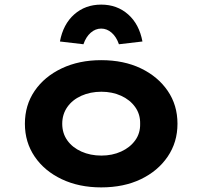

<svg xmlns="http://www.w3.org/2000/svg" viewBox="-20 -803 877 833"><path d="M419 10Q323 10 248 -25.5Q173 -61 130.5 -123.5Q88 -186 88 -266Q88 -347 130.5 -409Q173 -471 248 -506.5Q323 -542 419 -542Q517 -542 591 -506.5Q665 -471 707.5 -409Q750 -347 750 -266Q750 -186 707.5 -123.5Q665 -61 591 -25.5Q517 10 419 10ZM420 -128Q467 -128 505.5 -145.5Q544 -163 566.5 -194Q589 -225 588 -266Q589 -307 566.5 -338.5Q544 -370 505.5 -387.5Q467 -405 420 -405Q372 -405 333 -387.5Q294 -370 272 -338.5Q250 -307 250 -266Q250 -225 272 -194Q294 -163 333 -145.5Q372 -128 420 -128ZM342 -611 240 -623Q254 -698 302 -740.5Q350 -783 419 -783Q488 -783 536 -740.5Q584 -698 598 -623L496 -611Q485 -643 464.5 -661Q444 -679 419 -679Q394 -679 373.5 -661Q353 -643 342 -611Z"/></svg>

Font: Lexend Giga
Style: Bold
Weight: 700
Version: Version 1.007